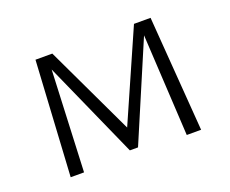

<svg xmlns="http://www.w3.org/2000/svg" viewBox="-84 -597 872 729"><g transform="rotate(-20 352.0 -232.5)"><path d="M558 0 535 -411 368 -19H335L161 -409L143 0H89L116 -465H184L355 -104L514 -465H581L616 0Z"/></g></svg>

Font: Ysabeau SC Semilight
Style: Regular
Weight: 300
Designer: Christian Thalmann (Catharsis Fonts)
Version: Version 0.003